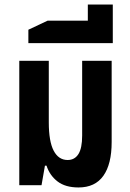

<svg xmlns="http://www.w3.org/2000/svg" viewBox="-20 -816 571 846"><path d="M326 10Q268 10 233.5 -16.5Q199 -43 185 -86H178L163 0H65V-548H195V-277Q195 -193 216.5 -152Q238 -111 278 -111Q309 -111 325.5 -137Q342 -163 342 -219V-548H472V-190Q472 -93 435.5 -41.5Q399 10 326 10Z M105 -626V-685L190 -725H367V-796H477V-626Z"/></svg>

Font: Noto Sans Thai ExtCond
Style: Bold
Weight: 700
Width: 2
Designer: Monotype Design Team
Foundry: Monotype Imaging Inc.
Version: Version 2.002; ttfautohint (v1.8.4.7-5d5b)